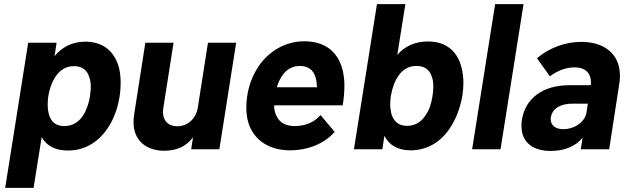

<svg xmlns="http://www.w3.org/2000/svg" viewBox="-20 -720 3026 926"><path d="M556 -384C537 -470 479 -519 392 -519C328 -519 279 -493 243 -449L253 -514H116L5 186H142L181 -59C204 -18 244 6 308 6C402 6 470 -48 513 -124C536 -165 550 -211 557 -255C560 -276 562 -297 562 -319C562 -342 560 -364 556 -384ZM382 -165C359 -129 327 -112 290 -112C252 -112 230 -130 219 -159C213 -175 210 -194 210 -216C210 -229 211 -242 213 -257C219 -294 231 -324 246 -348C268 -381 296 -401 337 -401C377 -401 400 -381 410 -350C415 -335 418 -319 418 -301C418 -287 416 -273 414 -257C410 -228 399 -192 382 -165Z M983 -514 934 -201C925 -147 885 -111 835 -111C791 -111 766 -138 766 -180C766 -187 767 -194 768 -201L817 -514H681L627 -168C625 -155 624 -143 624 -131C624 -40 688 7 772 7C834 7 879 -15 911 -58L902 0H1038L1119 -514Z M1402 -112C1360 -112 1331 -127 1316 -156C1307 -171 1302 -190 1302 -212H1633C1638 -243 1641 -276 1641 -304C1641 -319 1641 -332 1639 -344C1627 -455 1562 -521 1447 -521C1357 -521 1276 -473 1227 -400C1198 -356 1180 -309 1172 -255C1169 -236 1168 -218 1168 -201C1168 -153 1179 -110 1202 -78C1236 -27 1298 5 1378 5C1465 5 1545 -27 1594 -84L1526 -165C1493 -128 1453 -113 1402 -112ZM1427 -402C1466 -401 1492 -383 1502 -346C1506 -333 1508 -317 1509 -299H1315C1321 -319 1329 -337 1339 -352C1359 -384 1389 -402 1427 -402Z M2207 -390C2189 -467 2137 -520 2044 -520C1980 -520 1931 -496 1896 -455L1935 -700H1798L1687 0H1824L1834 -65C1856 -21 1897 5 1961 5C2048 5 2122 -44 2167 -131C2188 -169 2203 -216 2210 -259C2213 -279 2215 -300 2215 -320C2215 -344 2212 -368 2207 -390ZM2033 -165C2013 -133 1983 -113 1943 -113C1903 -113 1881 -134 1869 -166C1865 -181 1862 -198 1862 -218C1862 -230 1863 -243 1865 -257C1872 -297 1884 -330 1902 -355C1922 -384 1950 -402 1988 -402C2025 -402 2052 -386 2063 -349C2068 -335 2070 -318 2070 -301C2070 -286 2068 -271 2066 -257C2060 -219 2050 -189 2033 -165Z M2257 0H2394L2505 -700H2368Z M2918 0 2966 -311C2969 -326 2970 -341 2970 -354C2970 -465 2889 -518 2783 -518C2714 -518 2634 -494 2570 -439L2632 -352C2672 -382 2713 -395 2751 -395C2811 -395 2830 -359 2830 -324C2830 -319 2830 -314 2829 -309H2725C2595 -309 2513 -243 2497 -142C2495 -131 2495 -121 2495 -112C2495 -30 2555 8 2635 8C2703 8 2755 -14 2790 -56L2781 0ZM2809 -179C2801 -130 2750 -97 2696 -97C2660 -97 2636 -115 2636 -145C2636 -148 2636 -151 2637 -155C2644 -197 2683 -220 2740 -220H2815Z"/></svg>

Font: Arthouse Owned
Style: Bold Italic
Weight: 700
Italic angle: -10°
Designer: Jeremy Tribby
Foundry: Tribby Type
Version: Version 1.000;PS 001.000;hotconv 1.0.88;makeotf.lib2.5.64775